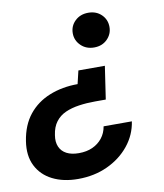

<svg xmlns="http://www.w3.org/2000/svg" viewBox="-81 -600 724 850"><g transform="rotate(-10 281.0 -174.5)"><path d="M405 -289 383 -141H335Q297 -141 262.5 -136Q228 -131 201 -119Q174 -107 156.5 -84Q139 -61 134 -25Q129 5 138.5 27Q148 49 170 60.5Q192 72 225 72Q260 72 286.5 60Q313 48 330.5 26Q348 4 353 -26H480Q471 34 432.5 81.5Q394 129 334.5 156.5Q275 184 202 184Q136 184 87.5 159.5Q39 135 16 89Q-7 43 3 -21Q14 -92 51 -138Q88 -184 145.5 -207Q203 -230 272 -230L286 -289ZM373 -533Q409 -533 432 -510.5Q455 -488 455 -455Q455 -423 432 -400Q409 -377 373 -377Q337 -377 313.5 -400Q290 -423 290 -455Q290 -488 313.5 -510.5Q337 -533 373 -533Z"/></g></svg>

Font: DM Sans 10pt
Style: Bold Italic
Weight: 700
Italic angle: -10°
Version: Version 4.004;gftools[0.9.30]